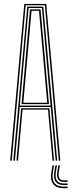

<svg xmlns="http://www.w3.org/2000/svg" viewBox="-20 -820 365 980"><path d="M32 0 104 -800H216L288 0H280L209 -793H111L40 0ZM64 0 88 -267.5H232L256 0H248L225 -260.5H95L72 0ZM48 0 119 -786H201L272 0H264L239 -274H81L56 0ZM81 -281H238L218 -506.8L194 -779H126L101.5 -506.8ZM90 -288.5 109.5 -506.8 133 -772H187L210.5 -506.8L230 -288.5ZM99 -295.5H221L202.2 -506.8L179 -765H141L118 -506.8ZM256 24 250 59.5Q244 95.5 258.1 114Q272.2 132.5 305 132.5H325V140.5H305Q268 140.5 251.8 119.6Q235.5 98.8 242 59.5L248 24ZM286 24 280 59.5Q276.8 79.2 283.2 89.9Q289.8 100.5 305 100.5H325V108.5H305Q286 108.5 277.1 95.6Q268.2 82.8 272 59.5L278 24ZM271 24 265 59.5Q260.2 87.8 270.5 102.1Q280.8 116.5 305 116.5H325V124.5H305Q276.8 124.5 264.2 107.8Q251.8 91 257 59.5L263 24Z"/></svg>

Font: Big Shoulders Inline Text Thin
Style: Regular
Weight: 100
Designer: Patric King
Foundry: XO Type Co
Version: Version 2.002